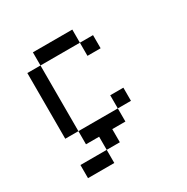

<svg xmlns="http://www.w3.org/2000/svg" viewBox="-134 -553 769 791"><g transform="rotate(-30 250.0 -157.0)"><path d="M62.5 62.5H187.5V125H62.5ZM125 -62.5H312.5V0H250V62.5H187.5V0H125ZM312.5 -125H375V-62.5H312.5ZM62.5 -375H125V-62.5H62.5ZM125 -437.5H312.5V-375H125ZM312.5 -375H375V-312.5H312.5Z"/></g></svg>

Font: Pixel Operator Mono
Style: Regular
Weight: 400
Monospace: yes
Designer: Jayvee Enaguas (HarvettFox96)
Version: 2016.04.25